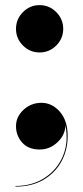

<svg xmlns="http://www.w3.org/2000/svg" viewBox="-20 -560 316 732"><path d="M41 -450Q41 -487 67.5 -513.8Q94 -540.5 131 -540.5Q168 -540.5 194.5 -513.8Q221 -487 221 -450Q221 -413 194.5 -386.5Q168 -360 131 -360Q94 -360 67.5 -386.5Q41 -413 41 -450ZM41 -79Q41 -115 69.8 -141.5Q98.5 -168 138 -168Q178.5 -168 208.2 -134Q238 -100 238 -41.5Q238 12.5 213.8 56.2Q189.5 100 145 125.8Q100.5 151.5 39 151.5V149Q102.5 149 150 118.2Q197.5 87.5 219.8 35.2Q242 -17 229.5 -82.5Q228.5 -45 199 -17.5Q169.5 10 131.5 10Q88 10 64.5 -16.5Q41 -43 41 -79Z"/></svg>

Font: Bodoni* 72pt
Style: Bold
Weight: 700
Version: Version 2.3